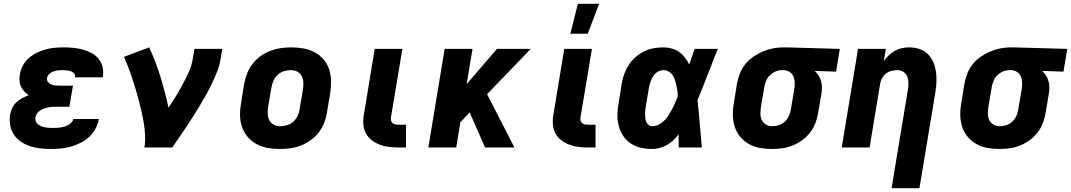

<svg xmlns="http://www.w3.org/2000/svg" viewBox="-20 -778 5651 1013"><path d="M250 8Q221 8 193 5Q165 2 139 -6.5Q113 -15 91 -30Q69 -45 54 -67Q39 -89 34 -116.5Q29 -144 33 -172Q36 -190 44 -207.5Q52 -225 66 -238Q80 -251 97 -260Q114 -269 132 -276Q119 -284 108 -295.5Q97 -307 90.5 -321.5Q84 -336 83 -352.5Q82 -369 85 -386Q89 -410 101 -432.5Q113 -455 132.5 -472Q152 -489 175 -500Q198 -511 221.5 -517.5Q245 -524 269.5 -526Q294 -528 317 -528Q343 -528 368 -525.5Q393 -523 417 -516.5Q441 -510 462.5 -498.5Q484 -487 499 -469Q514 -451 520.5 -427Q527 -403 523 -377L522 -370H376V-371Q378 -383 370.5 -391Q363 -399 352.5 -402.5Q342 -406 330.5 -407Q319 -408 307 -408Q296 -408 284 -406.5Q272 -405 260.5 -400.5Q249 -396 239.5 -387Q230 -378 228 -366Q226 -354 233.5 -345Q241 -336 251.5 -332Q262 -328 274 -327Q286 -326 298 -326H365L346 -215H279Q268 -215 257 -214.5Q246 -214 235 -211.5Q224 -209 213 -205.5Q202 -202 192 -195.5Q182 -189 175.5 -179Q169 -169 167 -158Q165 -147 169 -137.5Q173 -128 180.5 -122Q188 -116 197.5 -112Q207 -108 217.5 -106Q228 -104 238.5 -103.5Q249 -103 260 -103Q270 -103 280 -103.5Q290 -104 300 -105.5Q310 -107 320 -110Q330 -113 339.5 -118Q349 -123 357 -131.5Q365 -140 367 -150H502L501 -148Q497 -123 483.5 -98.5Q470 -74 449.5 -55Q429 -36 404.5 -24Q380 -12 353.5 -4.5Q327 3 301 5.5Q275 8 250 8Z M742 0Q747 -32 745.5 -64Q744 -96 739 -126.5Q734 -157 727 -187.5Q720 -218 712.5 -247.5Q705 -277 696 -306.5Q687 -336 677.5 -365Q668 -394 657 -422.5Q646 -451 634 -478L767 -528Q802 -453 826.5 -373Q851 -293 869 -210Q890 -241 909 -272Q928 -303 945 -335Q962 -367 977 -400.5Q992 -434 997 -468L1006 -520H1153L1144 -468Q1139 -436 1127.5 -405.5Q1116 -375 1101.5 -344.5Q1087 -314 1071 -284.5Q1055 -255 1037.5 -226Q1020 -197 1002 -168.5Q984 -140 965.5 -112Q947 -84 927.5 -56Q908 -28 889 0Z M1457 8Q1424 8 1392.5 2.5Q1361 -3 1334 -17.5Q1307 -32 1287 -55.5Q1267 -79 1257 -108Q1247 -137 1246.5 -169.5Q1246 -202 1252 -235L1268 -335Q1273 -363 1283.5 -390Q1294 -417 1312 -440.5Q1330 -464 1354 -481.5Q1378 -499 1405.5 -509.5Q1433 -520 1460.5 -524Q1488 -528 1516 -528Q1549 -528 1580.5 -522.5Q1612 -517 1639.5 -502.5Q1667 -488 1687 -464.5Q1707 -441 1716.5 -412Q1726 -383 1726.5 -350.5Q1727 -318 1722 -285L1705 -185Q1701 -157 1690.5 -130Q1680 -103 1662 -79.5Q1644 -56 1619.5 -38.5Q1595 -21 1568 -10.5Q1541 0 1513 4Q1485 8 1457 8ZM1457 -112Q1476 -112 1494.5 -117.5Q1513 -123 1528 -136.5Q1543 -150 1551 -168Q1559 -186 1561 -204L1578 -304Q1581 -323 1580.5 -341.5Q1580 -360 1572.5 -375.5Q1565 -391 1549.5 -399.5Q1534 -408 1516 -408Q1497 -408 1478.5 -402.5Q1460 -397 1445.5 -383.5Q1431 -370 1423 -352Q1415 -334 1412 -316L1395 -216Q1392 -197 1392.5 -178.5Q1393 -160 1400.5 -144.5Q1408 -129 1423.5 -120.5Q1439 -112 1457 -112Z M2122 0H2082Q2056 0 2031 -3Q2006 -6 1983 -15Q1960 -24 1940.5 -39Q1921 -54 1910 -75.5Q1899 -97 1897 -122.5Q1895 -148 1900 -174L1957 -520H2103L2042 -155Q2041 -147 2044 -139.5Q2047 -132 2052.5 -127.5Q2058 -123 2066.5 -121.5Q2075 -120 2083 -120H2122Z M2539 0 2458 -185 2409 -133 2387 0H2240L2326 -520H2473L2442 -334L2602 -520H2780L2550 -281L2694 0Z M3122 0H3082Q3056 0 3031 -3Q3006 -6 2983 -15Q2960 -24 2940.5 -39Q2921 -54 2910 -75.5Q2899 -97 2897 -122.5Q2895 -148 2900 -174L2957 -520H3103L3042 -155Q3041 -147 3044 -139.5Q3047 -132 3052.5 -127.5Q3058 -123 3066.5 -121.5Q3075 -120 3083 -120H3122ZM2989 -600 3029 -758H3141L3081 -600Z M3421 8Q3390 8 3361 1.5Q3332 -5 3308 -21Q3284 -37 3268 -61Q3252 -85 3244.5 -114Q3237 -143 3237.5 -173.5Q3238 -204 3244 -235L3260 -335Q3264 -361 3273 -386Q3282 -411 3297 -434.5Q3312 -458 3333 -476.5Q3354 -495 3378.5 -507Q3403 -519 3429 -523.5Q3455 -528 3480 -528Q3503 -528 3524.5 -522Q3546 -516 3563.5 -503.5Q3581 -491 3594 -474Q3607 -457 3616 -438Q3624 -458 3630.5 -478.5Q3637 -499 3645 -520H3767Q3740 -452 3714 -384.5Q3688 -317 3660 -250Q3667 -188 3672 -125Q3677 -62 3683 0H3561Q3561 -17 3560.5 -34Q3560 -51 3560 -69Q3547 -52 3532 -37.5Q3517 -23 3498.5 -13Q3480 -3 3460.5 2.5Q3441 8 3421 8ZM3422 -112Q3439 -112 3455.5 -120.5Q3472 -129 3485.5 -142.5Q3499 -156 3508.5 -171.5Q3518 -187 3526.5 -203Q3535 -219 3542 -235.5Q3549 -252 3556 -269Q3556 -284 3554 -298.5Q3552 -313 3548.5 -327.5Q3545 -342 3541 -355.5Q3537 -369 3529 -381Q3521 -393 3508 -400.5Q3495 -408 3480 -408Q3464 -408 3449.5 -399Q3435 -390 3426 -376Q3417 -362 3412 -346.5Q3407 -331 3404 -316L3387 -216Q3386 -205 3384.5 -194.5Q3383 -184 3383.5 -173.5Q3384 -163 3385 -152.5Q3386 -142 3390.5 -133Q3395 -124 3403 -118Q3411 -112 3422 -112Z M4054 8Q4021 8 3989.5 2.5Q3958 -3 3931.5 -18Q3905 -33 3885.5 -56.5Q3866 -80 3856.5 -109Q3847 -138 3846.5 -170.5Q3846 -203 3852 -235L3868 -335Q3873 -362 3883 -388.5Q3893 -415 3911 -438Q3929 -461 3953.5 -478Q3978 -495 4004 -506Q4030 -517 4057.5 -522.5Q4085 -528 4112 -528H4131L4411 -520L4391 -400L4278 -404Q4290 -393 4298.5 -380Q4307 -367 4311.5 -351.5Q4316 -336 4316.5 -319Q4317 -302 4314 -285L4297 -185Q4293 -158 4283 -131Q4273 -104 4255.5 -80.5Q4238 -57 4214 -39.5Q4190 -22 4163.5 -11Q4137 0 4109 4Q4081 8 4054 8ZM4054 -112Q4072 -112 4090 -118Q4108 -124 4122 -137.5Q4136 -151 4143.5 -169Q4151 -187 4153 -204L4170 -304Q4173 -322 4173 -339.5Q4173 -357 4167 -372.5Q4161 -388 4147.5 -397.5Q4134 -407 4116 -408H4105Q4088 -408 4071 -400.5Q4054 -393 4041 -380Q4028 -367 4021.5 -350Q4015 -333 4012 -316L3995 -216Q3992 -197 3992 -179Q3992 -161 3999 -145.5Q4006 -130 4021 -121Q4036 -112 4054 -112Z M4684 215 4770 -304Q4773 -322 4773 -340Q4773 -358 4767 -373.5Q4761 -389 4747 -398.5Q4733 -408 4715 -408Q4699 -408 4683 -404Q4667 -400 4653.5 -389Q4640 -378 4632.5 -363Q4625 -348 4623 -332L4568 0H4421L4507 -520H4654L4643 -456Q4655 -473 4670 -487Q4685 -501 4702.5 -510.5Q4720 -520 4739 -524Q4758 -528 4776 -528Q4805 -528 4831 -519.5Q4857 -511 4875.5 -492.5Q4894 -474 4904.5 -449Q4915 -424 4918.5 -397Q4922 -370 4920.5 -341.5Q4919 -313 4914 -285L4831 215Z M5254 8Q5221 8 5189.5 2.5Q5158 -3 5131.5 -18Q5105 -33 5085.5 -56.5Q5066 -80 5056.5 -109Q5047 -138 5046.5 -170.5Q5046 -203 5052 -235L5068 -335Q5073 -362 5083 -388.5Q5093 -415 5111 -438Q5129 -461 5153.5 -478Q5178 -495 5204 -506Q5230 -517 5257.5 -522.5Q5285 -528 5312 -528H5331L5611 -520L5591 -400L5478 -404Q5490 -393 5498.5 -380Q5507 -367 5511.5 -351.5Q5516 -336 5516.5 -319Q5517 -302 5514 -285L5497 -185Q5493 -158 5483 -131Q5473 -104 5455.5 -80.5Q5438 -57 5414 -39.5Q5390 -22 5363.5 -11Q5337 0 5309 4Q5281 8 5254 8ZM5254 -112Q5272 -112 5290 -118Q5308 -124 5322 -137.5Q5336 -151 5343.5 -169Q5351 -187 5353 -204L5370 -304Q5373 -322 5373 -339.5Q5373 -357 5367 -372.5Q5361 -388 5347.5 -397.5Q5334 -407 5316 -408H5305Q5288 -408 5271 -400.5Q5254 -393 5241 -380Q5228 -367 5221.5 -350Q5215 -333 5212 -316L5195 -216Q5192 -197 5192 -179Q5192 -161 5199 -145.5Q5206 -130 5221 -121Q5236 -112 5254 -112Z"/></svg>

Font: Iosevka Aile Heavy Oblique
Style: Regular
Weight: 900
Italic angle: -9°
Designer: Belleve Invis
Foundry: Belleve Invis
Version: Version 31.1.0; ttfautohint (v1.8.4)